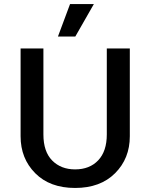

<svg xmlns="http://www.w3.org/2000/svg" viewBox="-20 -920 746 951"><path d="M327 -900H445L353 -739H267ZM195 -254Q195 -169 238.5 -125Q282 -81 352 -81Q424 -81 466.5 -126Q509 -171 509 -254V-680H623V-245Q623 -135 550 -62Q477 11 352 11Q227 11 154.5 -62Q82 -135 82 -245V-680H195Z"/></svg>

Font: Palanquin SemiBold
Style: Regular
Weight: 600
Designer: Pria Ravichandran
Version: Version 1.0.4